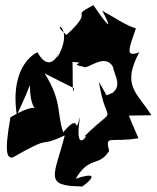

<svg xmlns="http://www.w3.org/2000/svg" viewBox="-20 -636 614 753"><path d="M81 -262 97 -302C100 -133 181 -271 21 -176C-6 -25 11 -17 29 -18C197 -114 118 -51 234 -105C194 52 149 94 299 95C287 111 409 21 277 65C330 -26 368 20 408 -44C392 -110 410 -75 523 -94C443 -272 462 -285 440 -182L574 -184C515 -276 457 -299 526 -431C470 -410 485 -443 513 -525C478 -533 410 -579 381 -594C381 -594 452 -462 346 -616C246 -562 359 -608 241 -499C166 -558 281 -539 203 -407C231 -488 189 -320 127 -431C126 -431 16 -385 46 -184ZM398 -262 368 -315C398 -123 448 -239 306 -96C344 -132 266 -8 294 -177C268 -90 301 -207 228 -117C202 -191 224 -240 155 -348L270 -290C263 -230 266 -397 264 -393C334 -389 239 -387 308 -374C322 -361 391 -431 423 -374C429 -338 459 -304 422 -272Z"/></svg>

Font: Asimov Silicon
Style: Regular
Weight: 400
Designer: Google
Version: Version 2.000980; 2014